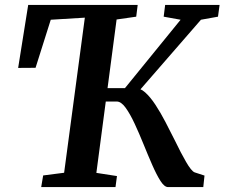

<svg xmlns="http://www.w3.org/2000/svg" viewBox="-20 -763 916 783"><path d="M148 0 156 -47.5 241.5 -58.5 326 -691 187 -682.5 125 -486.5 54 -486 95 -743H541.5L535.5 -695L455.5 -683.5L373 -58L457 -45L451 0ZM665.5 0Q650.5 0 634.5 -25Q618.5 -50 601 -90Q583.5 -130 565.5 -174.5Q547.5 -219 529 -258.8Q510.5 -298.5 492.2 -323.8Q474 -349 456 -349H394L401 -403.5H489.5L716.5 -682.5L647.5 -695L653.5 -743H875.5L869 -695L799.5 -682.5L517 -357.5L530.5 -402.5Q551 -405 572 -386.2Q593 -367.5 614 -335.5Q635 -303.5 655 -265Q675 -226.5 693.5 -189.5Q705.5 -164.5 717 -142.5Q728.5 -120.5 738.8 -102.8Q749 -85 758 -73.8Q767 -62.5 774 -60L814 -47L809 0Z"/></svg>

Font: Merriweather SemiBold
Style: Italic
Weight: 600
Italic angle: -7.8°
Version: Version 2.101